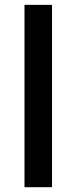

<svg xmlns="http://www.w3.org/2000/svg" viewBox="-20 -780 319 800"><path d="M196.8 0H82V-759.8H196.8Z"/></svg>

Font: f0_41667          
Style: Regular
Weight: 600
Foundry: Ascender Corporation
Version: Version 1.10